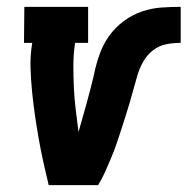

<svg xmlns="http://www.w3.org/2000/svg" viewBox="-20 -540 547 560"><path d="M122 0Q114 -33 106.5 -67Q99 -101 93 -135Q87 -169 82 -203.5Q77 -238 73.5 -273Q70 -308 69 -343.5Q68 -379 74 -415H50L51 -520H237V-415H199Q194 -382 194 -349Q194 -316 195.5 -283.5Q197 -251 201 -219Q205 -187 209 -155Q221 -197 233 -240Q245 -283 255 -326V-327Q261 -355 271 -383Q281 -411 298.5 -435.5Q316 -460 341 -478.5Q366 -497 394 -506.5Q422 -516 450.5 -518Q479 -520 507 -520V-415Q486 -415 465 -411Q444 -407 426.5 -393.5Q409 -380 398 -360.5Q387 -341 381 -321Q375 -301 369.5 -280.5Q364 -260 358 -239.5Q352 -219 345.5 -199Q339 -179 332.5 -158.5Q326 -138 319 -118Q312 -98 303.5 -78Q295 -58 286.5 -38.5Q278 -19 266 0Z"/></svg>

Font: Iosevka Curly Slab Extrabold
Style: Italic
Weight: 800
Italic angle: -9°
Monospace: yes
Designer: Belleve Invis
Foundry: Belleve Invis
Version: Version 22.1.2; ttfautohint (v1.8.4)